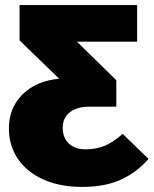

<svg xmlns="http://www.w3.org/2000/svg" viewBox="-20 -716 605 756"><path d="M565 -90Q518 -37 455.5 -8.5Q393 20 304 20Q214 20 149 -10Q84 -40 49.5 -92Q15 -144 15 -210Q15 -292 69.5 -345Q124 -398 213 -406L57 -557V-696H520V-552H283L438 -400V-296H332Q283 -296 255 -274Q227 -252 227 -213Q227 -173 251.5 -150.5Q276 -128 317 -128Q360 -128 393.5 -142.5Q427 -157 463 -189Z"/></svg>

Font: Fira Sans Black
Style: Regular
Weight: 900
Designer: Carrois Corporate & Edenspiekermann AG
Foundry: Carrois Corporate GbR & Edenspiekermann AG
Version: Version 4.203